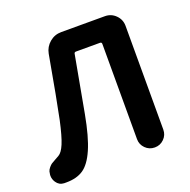

<svg xmlns="http://www.w3.org/2000/svg" viewBox="-132 -869 1001 1012"><g transform="rotate(-20 368.0 -363.0)"><path d="M72.3 13.7Q65.4 13.7 58.6 13.7Q31.2 12.7 15.6 -10.7Q3.9 -28.3 3.9 -47.9Q3.9 -55.7 5.9 -63.5L6.8 -70.3Q9.8 -81.1 18.6 -91.3Q27.3 -101.6 33.7 -106Q40 -110.4 58.1 -120.1Q76.2 -129.9 79.1 -131.8Q98.6 -142.6 115.2 -182.1Q131.8 -221.7 150.4 -306.6Q171.9 -409.2 215.8 -656.2Q222.7 -692.4 251 -716.3Q279.3 -740.2 316.4 -740.2H561.5Q596.7 -740.2 621.6 -715.3Q646.5 -690.4 646.5 -655.3V-73.2Q646.5 -43 625 -21.5Q603.5 0 572.8 0Q542 0 520.5 -21.5Q499 -43 499 -73.2V-607.4Q499 -617.2 489.3 -617.2H354.5Q344.7 -617.2 343.8 -607.4Q313.5 -437.5 286.1 -292Q263.7 -170.9 234.4 -104Q205.1 -37.1 167.5 -11.7Q129.9 13.7 72.3 13.7Z"/></g></svg>

Font: Gen Jyuu GothicX Bold
Style: Bold
Weight: 700
Designer: Ryoko NISHIZUKA (kana &amp; ideographs); Paul D. Hunt (Latin, Greek &amp; Cyrillic); Wenlong ZHANG (bopomofo); Sandoll C
Version: Version 1.058.20140828